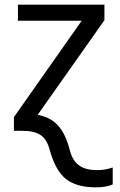

<svg xmlns="http://www.w3.org/2000/svg" viewBox="-20 -556 510 816"><path d="M423.8 -470.2V-536.1H56.2V-467.8H327.1L39.1 -58.1V0H74.2C108.9 0 134.8 5.9 152.8 18.1C170.4 29.8 183.6 51.3 191.9 83C208 141.1 231 181.6 260.7 205.1C290.5 228.5 333 240.2 387.2 240.2C416 240.2 439.9 236.3 459 228V155.8C438 163.1 416 167 393.1 167C328.1 167 292 142.1 276.9 83C253.4 -9.3 212.9 -54.7 140.1 -67.9Z"/></svg>

Font: Noto Reveo Sans
Style: Regular
Weight: 400
Designer: Monotype Design team
Foundry: Monotype Imaging Inc.
Version: Version 1.04